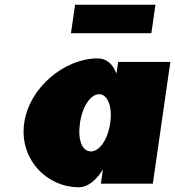

<svg xmlns="http://www.w3.org/2000/svg" viewBox="-20 -774 738 809"><path d="M296.3 -754 279 -634H617.7L635 -754ZM82 -256C60.4 -106 174.2 15 313.3 15C350.2 15 386.3 -16 412.4 -58H413.5L405.1 0H623.9L697.8 -513H478L470.9 -464C454.7 -505 427.9 -528 391.6 -528C252.5 -528 103.6 -406 82 -256ZM317 -256C327.3 -327 362.4 -377 397.7 -377C432.5 -377 454.7 -327 444.5 -256C434.4 -186 399.4 -136 363 -136C325 -136 306.9 -186 317 -256Z"/></svg>

Font: Blink
Style: WideObl
Weight: 400
Designer: Mew Too
Foundry: Cannot Into Space Fonts
Version: Version 001.000